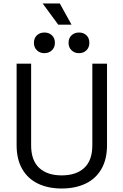

<svg xmlns="http://www.w3.org/2000/svg" viewBox="-20 -1064 706 1098"><path d="M333 14Q255 14 197 -14Q139 -42 107 -97.5Q75 -153 75 -234V-700H158V-233Q158 -147 204 -104Q250 -61 333 -61Q416 -61 462 -104Q508 -147 508 -233V-700H592V-234Q592 -153 560 -97.5Q528 -42 469.5 -14Q411 14 333 14ZM432 -760Q406 -760 389 -776.5Q372 -793 372 -819Q372 -846 389 -862Q406 -878 432 -878Q458 -878 474.5 -862Q491 -846 491 -819Q491 -793 474.5 -776.5Q458 -760 432 -760ZM234 -760Q208 -760 191 -776.5Q174 -793 174 -819Q174 -846 191 -862Q208 -878 234 -878Q260 -878 277 -862Q294 -846 294 -819Q294 -793 277 -776.5Q260 -760 234 -760ZM313 -923 224 -1044H322L389 -923Z"/></svg>

Font: Space Grotesk
Style: Regular
Weight: 400
Designer: Florian Karsten
Foundry: Florian Karsten
Version: Version 2.000